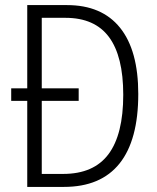

<svg xmlns="http://www.w3.org/2000/svg" viewBox="-20 -734 617 754"><path d="M523 -365Q523 -184 449.5 -92Q376 0 231 0H87V-338H24V-387H87V-714H243Q380 -714 451.5 -625Q523 -536 523 -365ZM144 -664V-387H289V-338H144V-51H228Q348 -51 406 -128.5Q464 -206 464 -362Q464 -513 408 -588.5Q352 -664 237 -664Z"/></svg>

Font: Noto Sans Display Light Narrow
Style: Regular
Weight: 300
Width: 4
Designer: Monotype Design team
Foundry: Monotype Imaging Inc.
Version: Version 1.000